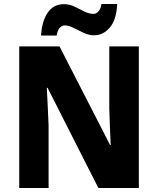

<svg xmlns="http://www.w3.org/2000/svg" viewBox="-20 -948 796 968"><path d="M680 0H476L220 -505H216Q219 -454 221 -405.5Q223 -357 225 -315V0H77V-714H280L535 -217H538Q536 -267 534 -313Q532 -359 531 -400V-714H680ZM187 -769Q191 -840 220 -883.5Q249 -927 303 -927Q330 -927 355 -915Q380 -903 404.5 -890.5Q429 -878 452 -878Q465 -878 476 -890Q487 -902 492 -928H571Q567 -848 533.5 -809Q500 -770 454 -770Q428 -770 401.5 -782.5Q375 -795 350.5 -807.5Q326 -820 305 -820Q294 -820 282 -808.5Q270 -797 266 -769Z"/></svg>

Font: Noto Sans Malayalam SemiCondensed ExtraBold
Style: Regular
Weight: 800
Width: 4
Designer: Jelle Bosma - Monotype Design Team
Foundry: Monotype Imaging Inc.
Version: Version 2.104; ttfautohint (v1.8.4.7-5d5b)